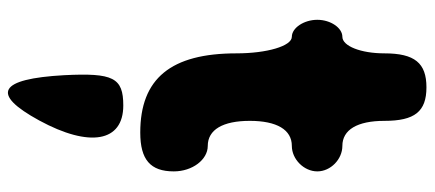

<svg xmlns="http://www.w3.org/2000/svg" viewBox="-320 -478 1075 475"><g transform="rotate(90 217.5 -240.5)"><path d="M166 138C175 300 212 321 278 200C346 75 331 -8 241 -8C172 -8 160 17 166 138ZM112 -654C112 -596 94 -550 71 -550C49 -550 29 -521 29 -488C29 -455 49 -425 71 -425C94 -425 112 -363 112 -288C112 -126 174 -50 308 -50C375 -50 404 -75 404 -133C404 -179 375 -217 341 -217C301 -217 279 -254 279 -321C279 -388 301 -425 341 -425C374 -425 404 -455 404 -488C404 -521 374 -550 341 -550C301 -550 279 -587 279 -654C279 -729 256 -758 196 -758C136 -758 112 -729 112 -654Z"/></g></svg>

Font: Hussar Skorodowane
Style: Bold
Weight: 700
Foundry: Cannot Into Space Fonts
Version: Version 0.892